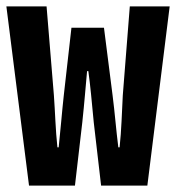

<svg xmlns="http://www.w3.org/2000/svg" viewBox="-26 -582 552 602"><path d="M65 0H209L232 -198C239 -263 243 -317 247 -359H251C257 -316 262 -262 268 -198L291 0H436L506 -562H381L359 -283C356 -229 355 -175 349 -120H345C338 -175 334 -229 327 -283L300 -495H198L174 -283C168 -229 164 -175 158 -120H154C148 -175 147 -229 143 -283L120 -562H-6Z"/></svg>

Font: Noto Sans Mono CJK TC
Style: Bold
Weight: 700
Designer: Ryoko NISHIZUKA 西塚涼子 (kana, bopomofo & ideographs); Paul D. Hunt (Latin, Greek & Cyrillic); Sandoll Communications 산돌커뮤니
Foundry: Adobe
Version: Version 2.004;hotconv 1.0.118;makeotfexe 2.5.65603